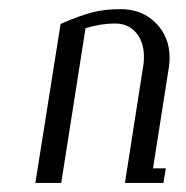

<svg xmlns="http://www.w3.org/2000/svg" viewBox="-20 -404 410 424"><path d="M58.1 0 113.8 -351.1Q156.2 -369.6 183.8 -376.7Q211.4 -383.8 246.1 -383.8Q293.5 -383.8 324 -353.3Q354.5 -322.8 354.5 -276.4Q354.5 -266.1 353 -255.9L317.9 -32.2H346.2L340.8 0H255.9L295.9 -255.9Q297.9 -265.6 297.9 -277.8Q297.9 -311 280.8 -331.5Q263.7 -352.1 233.9 -352.1Q203.1 -352.1 168.9 -341.8L115.2 0Z"/></svg>

Font: Gawaa
Style: Italic
Weight: 400
Designer: T. Christopher White
Version: Version 1.0